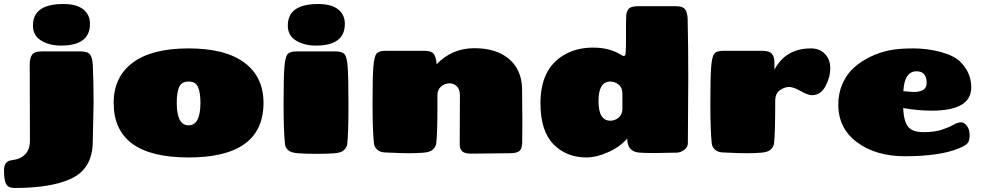

<svg xmlns="http://www.w3.org/2000/svg" viewBox="-70 -762 4896 956"><path d="M396 -252 392 -59Q392 79 281 129Q182 174 3 174Q-29 174 -39.5 154.5Q-50 135 -50 87.5Q-50 40 -13 36Q79 25 79 -62L78 -440Q78 -474 90 -490Q102 -506 137 -506H332Q367 -506 378.5 -490.5Q390 -475 392 -440Q396 -355 396 -252ZM245 -742Q311 -742 344.5 -715.5Q378 -689 378 -643Q378 -535 234 -535Q176 -535 135 -560Q94 -585 94 -635Q94 -742 245 -742Z M928 -250Q928 -301 916 -328.5Q904 -356 869 -356Q834 -356 822 -328.5Q810 -301 810 -250Q810 -138 869 -138Q928 -138 928 -250ZM496 -250Q496 -379 591 -450Q686 -521 869 -521Q1052 -521 1147 -450Q1242 -379 1242 -250Q1242 22 869 22Q496 22 496 -250Z M1406 -506H1601Q1635 -506 1646.5 -491Q1658 -476 1661.5 -424.5Q1665 -373 1665 -236.5Q1665 -100 1659 -44Q1656 -27 1642 -14Q1628 -1 1592.5 1.5Q1557 4 1508 4Q1459 4 1419 1.5Q1379 -1 1365 -14Q1351 -27 1349 -44Q1342 -109 1342 -243.5Q1342 -378 1346 -427Q1350 -476 1361 -491Q1372 -506 1406 -506ZM1514 -742Q1580 -742 1613.5 -715.5Q1647 -689 1647 -643Q1647 -535 1503 -535Q1445 -535 1404 -560Q1363 -585 1363 -635Q1363 -742 1514 -742Z M2219 -43 2220 -287Q2220 -317 2205 -332Q2190 -347 2167.5 -347Q2145 -347 2126.5 -331.5Q2108 -316 2108 -288V-227Q2108 -95 2102 -47Q2099 -30 2085 -17Q2071 -4 2035.5 -1.5Q2000 1 1965 1Q1930 1 1846 -3Q1822 -4 1808 -17Q1794 -30 1792 -47Q1785 -112 1785 -246Q1785 -380 1789 -429.5Q1793 -479 1804 -494Q1815 -509 1849 -509H2044Q2078 -509 2089.5 -494Q2101 -479 2104 -443V-442Q2181 -522 2291.5 -522Q2402 -522 2465 -468Q2528 -414 2529.5 -319Q2531 -224 2531 -149Q2531 -74 2530 -48Q2529 -22 2516.5 -10.5Q2504 1 2468 1L2276 3Q2244 3 2231.5 -8.5Q2219 -20 2219 -43Z M2969 -356Q2910 -356 2910 -258.5Q2910 -161 2969 -161Q2992 -161 3010.5 -176.5Q3029 -192 3029 -220V-297Q3029 -325 3010.5 -340.5Q2992 -356 2969 -356ZM3299 -2 3193 0Q3135 0 3115 -2Q3053 -6 3053 -72Q3016 -30 2957.5 -4Q2899 22 2850 22Q2750 22 2685.5 -44Q2621 -110 2621 -248Q2621 -420 2738 -488Q2800 -525 2883 -525Q2966 -525 3024 -488Q3043 -475 3045 -496.5Q3047 -518 3047 -560V-643Q3047 -663 3048 -683.5Q3049 -704 3060 -717.5Q3071 -731 3105 -731H3297Q3330 -731 3341.5 -715Q3353 -699 3354 -666Q3357 -524 3357 -376Q3357 -376 3355 -49Q3355 -29 3336.5 -15.5Q3318 -2 3299 -2Z M3531 -509H3726Q3760 -509 3773 -494.5Q3786 -480 3786 -451V-415Q3842 -521 3968 -521Q4010 -521 4037 -494Q4064 -467 4064 -422Q4064 -377 4040 -332.5Q4016 -288 3973 -288Q3953 -288 3917 -308.5Q3881 -329 3859 -329Q3837 -329 3813.5 -313Q3790 -297 3790 -260Q3790 -99 3784 -47Q3781 -30 3767 -17Q3753 -4 3717.5 -1.5Q3682 1 3647 1Q3612 1 3528 -3Q3504 -4 3490 -17Q3476 -30 3474 -47Q3467 -112 3467 -246Q3467 -380 3471 -429.5Q3475 -479 3486 -494Q3497 -509 3531 -509Z M4710 -456Q4766 -401 4766 -327Q4766 -211 4570 -211Q4501 -211 4427 -224Q4430 -158 4451.5 -131Q4473 -104 4528 -104Q4583 -104 4619 -116Q4655 -128 4677 -140.5Q4699 -153 4714.5 -153Q4730 -153 4741 -139Q4758 -121 4758 -89.5Q4758 -58 4745.5 -46.5Q4733 -35 4706 -24Q4611 16 4436 16Q4291 16 4197.5 -53.5Q4104 -123 4104 -241Q4104 -298 4125 -345.5Q4146 -393 4181 -424.5Q4216 -456 4262 -478.5Q4308 -501 4356.5 -511Q4405 -521 4476.5 -521Q4548 -521 4613 -503.5Q4678 -486 4710 -456ZM4494 -407Q4433 -407 4428 -308Q4476 -304 4478 -304Q4544 -304 4544 -348Q4544 -407 4494 -407Z"/></svg>

Font: Chango
Style: Regular
Weight: 400
Designer: Manuel Lupez
Foundry: Fontstage
Version: Version 1.001